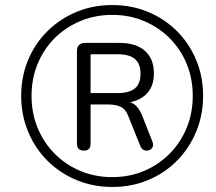

<svg xmlns="http://www.w3.org/2000/svg" viewBox="-20 -733 855 761"><path d="M425 8Q349 8 283 -19.5Q217 -47 168 -96Q119 -145 91.5 -211Q64 -277 64 -353Q64 -430 91.5 -495.5Q119 -561 168 -609.5Q217 -658 282.5 -685.5Q348 -713 425 -713Q502 -713 567.5 -685.5Q633 -658 681.5 -609.5Q730 -561 757.5 -495.5Q785 -430 785 -353Q785 -277 757.5 -211Q730 -145 681.5 -96Q633 -47 567.5 -19.5Q502 8 425 8ZM425 -31Q493 -31 551 -55.5Q609 -80 652.5 -124Q696 -168 720 -226.5Q744 -285 744 -353Q744 -421 720 -479.5Q696 -538 652.5 -581.5Q609 -625 551 -649.5Q493 -674 425 -674Q357 -674 298.5 -649.5Q240 -625 196.5 -581.5Q153 -538 129 -479.5Q105 -421 105 -353Q105 -285 129 -226.5Q153 -168 196.5 -124Q240 -80 298.5 -55.5Q357 -31 425 -31ZM313 -136Q285 -136 285 -164V-531Q285 -547 293.5 -555Q302 -563 318 -563H452Q519 -563 554.5 -531.5Q590 -500 590 -442Q590 -385 554 -354.5Q518 -324 453 -324L460 -334Q490 -334 510 -321Q530 -308 543 -276L584 -172Q590 -156 582.5 -146Q575 -136 561 -136Q551 -136 544.5 -142Q538 -148 535 -157L488 -274Q478 -301 457.5 -310Q437 -319 408 -319H327L339 -328V-164Q339 -136 313 -136ZM339 -364H445Q492 -364 514.5 -382.5Q537 -401 537 -441Q537 -480 515 -499Q493 -518 445 -518H339Z"/></svg>

Font: Nunito ExtraLight Light
Style: Italic
Weight: 300
Italic angle: -9°
Version: Version 3.602